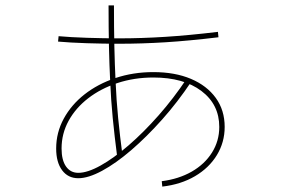

<svg xmlns="http://www.w3.org/2000/svg" viewBox="-20 -656 1040 711"><path d="M579 15Q642 7 690 -20.5Q738 -48 765 -91Q792 -134 792 -186Q792 -269 726 -319Q660 -369 548 -369Q477 -369 415 -348.5Q353 -328 306.5 -292Q260 -256 234 -208.5Q208 -161 208 -106Q208 -63 224.5 -39.5Q241 -16 270 -16Q304 -16 352.5 -43Q401 -70 456.5 -118Q512 -166 567.5 -229Q623 -292 671 -364L688 -353Q638 -278 580.5 -213.5Q523 -149 466 -100Q409 -51 358 -23.5Q307 4 270 4Q232 4 210 -25.5Q188 -55 188 -106Q188 -165 216 -216.5Q244 -268 293 -306.5Q342 -345 407.5 -367Q473 -389 548 -389Q628 -389 687 -364Q746 -339 779 -293.5Q812 -248 812 -186Q812 -129 783 -81.5Q754 -34 702 -3.5Q650 27 581 35ZM414 -75Q404 -152 397.5 -218.5Q391 -285 388 -355Q385 -415 383.5 -483Q382 -551 382 -636H402Q402 -551 403.5 -483Q405 -415 408 -355Q411 -285 417.5 -219Q424 -153 434 -77ZM421 -494Q363 -494 301 -496Q239 -498 195 -502L197 -522Q241 -518 303 -516Q365 -514 421 -514Q504 -514 591 -519.5Q678 -525 787 -538L789 -518Q681 -505 593.5 -499.5Q506 -494 421 -494Z"/></svg>

Font: M PLUS 2 Thin
Style: Regular
Weight: 100
Designer: Coji Morishita
Foundry: UNDERFOREST DESIGN
Version: Version 1.001